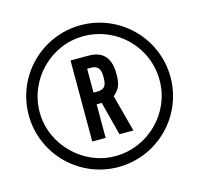

<svg xmlns="http://www.w3.org/2000/svg" viewBox="-108 -859 1019 982"><g transform="rotate(-15 401.5 -367.5)"><path d="M26 -367C26 -471 68 -565 136 -633C204 -701 298 -743 401 -743C505 -743 599 -701 667 -633C735 -565 777 -471 777 -367C777 -264 735 -170 667 -102C599 -34 505 8 401 8C298 8 204 -34 136 -102C68 -170 26 -264 26 -367ZM84 -367C84 -280 120 -202 178 -144C236 -86 314 -50 401 -50C488 -50 568 -86 626 -144C684 -202 719 -280 719 -367C719 -454 684 -534 626 -592C568 -650 488 -685 401 -685C314 -685 236 -650 178 -592C120 -534 84 -454 84 -367ZM401 -582C481 -582 514 -535 514 -456C514 -413 511 -381 471 -348L523 -153H449L403 -331H376V-153H305V-582ZM376 -519V-393H398C419 -393 433 -401 439 -413C445 -425 446 -440 446 -455C446 -470 445 -486 439 -498C433 -510 419 -519 398 -519Z"/></g></svg>

Font: League Gothic
Style: Regular
Weight: 400
Designer: The League of Moveable Type
Version: Version 1.560;PS 001.560;hotconv 1.0.56;makeotf.lib2.0.21325